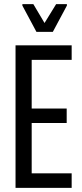

<svg xmlns="http://www.w3.org/2000/svg" viewBox="-20 -907 396 927"><path d="M55 0V-688H326V-618H133V-383H302V-313H133V-70H326V0ZM156 -753 88 -880V-887H141L195 -796L251 -887H303V-880L235 -753Z"/></svg>

Font: Saira ExtraCondensed Medium
Style: Regular
Weight: 500
Width: 2
Designer: Hector Gatti with collaboration of the Omnibus-Type team
Foundry: Omnibus-Type
Version: Version 1.101